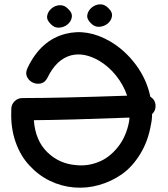

<svg xmlns="http://www.w3.org/2000/svg" viewBox="-20 -862 775 885"><path d="M321 2Q379 7 436 -9Q493 -25 542 -59Q590 -93 626 -151.5Q662 -210 675 -284Q681 -310 681 -336Q698 -352 697 -375Q696 -402 673 -416Q656 -497 606 -564Q556 -631 488 -671Q383 -732 282 -706Q168 -677 107 -549Q96 -526 104.5 -508Q113 -490 131 -481.5Q149 -473 168.5 -477.5Q188 -482 199 -504Q240 -589 308 -607Q368 -622 437 -582Q481 -556 515 -513.5Q549 -471 566 -421Q253 -410 83 -410Q62 -410 47 -395Q32 -380 32 -359V-350Q29 -272 52 -207Q75 -142 116 -99Q156 -55 209 -29Q262 -3 321 2ZM330 -101Q253 -107 198 -160.5Q143 -214 136 -308Q289 -309 577 -320Q576 -316 576 -311.5Q576 -307 575 -302Q562 -232 522.5 -183Q483 -134 433 -115Q383 -95 330 -101ZM294 -821Q277 -839 255.5 -838Q234 -837 217.5 -823Q201 -809 197.5 -789.5Q194 -770 214 -751Q231 -733 253 -734.5Q275 -736 291.5 -749.5Q308 -763 311 -783Q314 -803 294 -821ZM479 -825Q462 -843 440.5 -842Q419 -841 402.5 -827Q386 -813 382.5 -793.5Q379 -774 399 -755Q416 -737 438 -738.5Q460 -740 476.5 -753.5Q493 -767 496 -787Q499 -807 479 -825Z"/></svg>

Font: Balsamiq Sans
Style: Regular
Weight: 400
Designer: Michael Angeles
Foundry: Balsamiq SRL
Version: Version 1.020; ttfautohint (v1.8.4.7-5d5b);gftools[0.9.26]